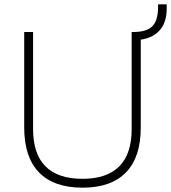

<svg xmlns="http://www.w3.org/2000/svg" viewBox="-20 -860 791 888"><path d="M711 -840H751V-820Q751 -749 710.5 -711.5Q670 -674 594 -674L631 -700V-270Q631 -133 562.5 -62.5Q494 8 362 8Q229 8 160.5 -62.5Q92 -133 92 -270V-712H133V-263Q133 -148 190.5 -90.5Q248 -33 362 -33Q474 -33 531.5 -90.5Q589 -148 589 -263V-712H601Q660 -713 685.5 -739.5Q711 -766 711 -827Z"/></svg>

Font: Muli ExtraLight
Style: Regular
Weight: 250
Designer: Vernon Adams
Foundry: Vernon Adams
Version: Version 2.100; ttfautohint (v1.8.1.43-b0c9)